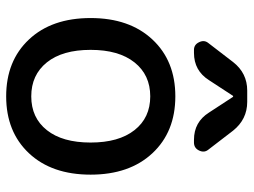

<svg xmlns="http://www.w3.org/2000/svg" viewBox="-118 -682 810 613"><g transform="rotate(90 286.5 -375.0)"><path d="M304.7 -759.8Q360.4 -759.8 396.5 -714.8L458 -634.8Q467.8 -622.1 460 -606Q452.1 -589.8 434.6 -589.8H425.8Q369.1 -589.8 338.9 -637.7L289.1 -713.9Q289.1 -714.8 287.1 -714.8Q285.2 -714.8 285.2 -713.9L235.4 -637.7Q205.1 -589.8 148.4 -589.8H138.7Q122.1 -589.8 114.3 -606Q106.4 -622.1 116.2 -634.8L177.7 -714.8Q212.9 -759.8 268.6 -759.8ZM395 -399.9Q355.5 -450.2 287.1 -450.2Q218.8 -450.2 178.7 -399.9Q138.7 -349.6 138.7 -259.8Q138.7 -169.9 178.7 -120.1Q218.8 -70.3 287.1 -70.3Q355.5 -70.3 395 -120.1Q434.6 -169.9 434.6 -259.8Q434.6 -349.6 395 -399.9ZM468.8 -63Q400.4 9.8 287.1 9.8Q173.8 9.8 105.5 -63Q37.1 -135.7 37.1 -259.8Q37.1 -383.8 105.5 -457Q173.8 -530.3 287.1 -530.3Q400.4 -530.3 468.8 -457Q537.1 -383.8 537.1 -259.8Q537.1 -135.7 468.8 -63Z"/></g></svg>

Font: Rounded Mgen+ 2p medium
Style: Regular
Weight: 500
Designer: [Source Han Sans]
Ryoko NISHIZUKA  (kana & ideographs); Paul D. Hunt (Latin, Greek & Cyrillic); Wenlong ZHANG  (bopomofo
Version: Version 1.059.20150602